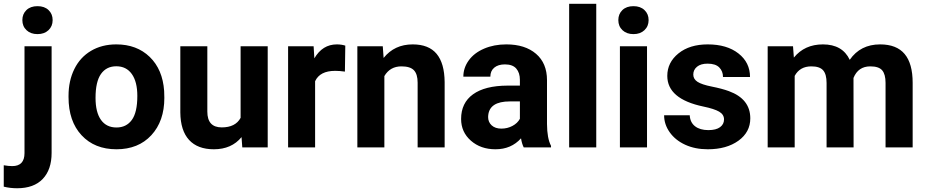

<svg xmlns="http://www.w3.org/2000/svg" viewBox="-66 -770 4842 1003"><path d="M203.6 -528.3V28.8Q203.6 116.2 157.2 164.8Q110.8 213.4 23.4 213.4Q-13.2 213.4 -46.4 205.1V93.3Q-21 97.7 -2 97.7Q62 97.7 62 29.8V-528.3ZM50.8 -665Q50.8 -696.8 72 -717.3Q93.3 -737.8 129.9 -737.8Q166.5 -737.8 187.7 -717.3Q209 -696.8 209 -665Q209 -632.8 187.3 -612.3Q165.5 -591.8 129.9 -591.8Q94.2 -591.8 72.5 -612.3Q50.8 -632.8 50.8 -665Z M292 -269Q292 -347.7 322.3 -409.2Q352.5 -470.7 409.4 -504.4Q466.3 -538.1 541.5 -538.1Q648.4 -538.1 716.1 -472.7Q783.7 -407.2 791.5 -294.9L792.5 -258.8Q792.5 -137.2 724.6 -63.7Q656.7 9.8 542.5 9.8Q428.2 9.8 360.1 -63.5Q292 -136.7 292 -262.7ZM433.1 -258.8Q433.1 -183.6 461.4 -143.8Q489.7 -104 542.5 -104Q593.8 -104 622.6 -143.3Q651.4 -182.6 651.4 -269Q651.4 -342.8 622.6 -383.3Q593.8 -423.8 541.5 -423.8Q489.7 -423.8 461.4 -383.5Q433.1 -343.3 433.1 -258.8Z M1195.8 -53.7Q1143.6 9.8 1051.3 9.8Q966.3 9.8 921.6 -39.1Q877 -87.9 876 -182.1V-528.3H1017.1V-187Q1017.1 -104.5 1092.3 -104.5Q1164.1 -104.5 1190.9 -154.3V-528.3H1332.5V0H1199.7Z M1735.8 -396Q1707 -399.9 1685.1 -399.9Q1605 -399.9 1580.1 -345.7V0H1439V-528.3H1572.3L1576.2 -465.3Q1618.7 -538.1 1693.8 -538.1Q1717.3 -538.1 1737.8 -531.7Z M1933.6 -528.3 1938 -467.3Q1994.6 -538.1 2089.8 -538.1Q2173.8 -538.1 2214.8 -488.8Q2255.9 -439.5 2256.8 -341.3V0H2115.7V-337.9Q2115.7 -382.8 2096.2 -403.1Q2076.7 -423.3 2031.2 -423.3Q1971.7 -423.3 1941.9 -372.6V0H1800.8V-528.3Z M2669.9 0Q2660.2 -19 2655.8 -47.4Q2604.5 9.8 2522.5 9.8Q2444.8 9.8 2393.8 -35.2Q2342.8 -80.1 2342.8 -148.4Q2342.8 -232.4 2405 -277.3Q2467.3 -322.3 2585 -322.8H2649.9V-353Q2649.9 -389.6 2631.1 -411.6Q2612.3 -433.6 2571.8 -433.6Q2536.1 -433.6 2515.9 -416.5Q2495.6 -399.4 2495.6 -369.6H2354.5Q2354.5 -415.5 2382.8 -454.6Q2411.1 -493.7 2462.9 -515.9Q2514.6 -538.1 2579.1 -538.1Q2676.8 -538.1 2734.1 -489Q2791.5 -439.9 2791.5 -351.1V-122.1Q2792 -46.9 2812.5 -8.3V0ZM2553.2 -98.1Q2584.5 -98.1 2610.8 -112.1Q2637.2 -126 2649.9 -149.4V-240.2H2597.2Q2491.2 -240.2 2484.4 -167L2483.9 -158.7Q2483.9 -132.3 2502.4 -115.2Q2521 -98.1 2553.2 -98.1Z M3048.8 0H2907.2V-750H3048.8Z M3314 0H3172.4V-528.3H3314ZM3164.1 -665Q3164.1 -696.8 3185.3 -717.3Q3206.5 -737.8 3243.2 -737.8Q3279.3 -737.8 3300.8 -717.3Q3322.3 -696.8 3322.3 -665Q3322.3 -632.8 3300.5 -612.3Q3278.8 -591.8 3243.2 -591.8Q3207.5 -591.8 3185.8 -612.3Q3164.1 -632.8 3164.1 -665Z M3716.3 -146Q3716.3 -171.9 3690.7 -186.8Q3665 -201.7 3608.4 -213.4Q3419.9 -252.9 3419.9 -373.5Q3419.9 -443.8 3478.3 -491Q3536.6 -538.1 3630.9 -538.1Q3731.4 -538.1 3791.7 -490.7Q3852.1 -443.4 3852.1 -367.7H3710.9Q3710.9 -397.9 3691.4 -417.7Q3671.9 -437.5 3630.4 -437.5Q3594.7 -437.5 3575.2 -421.4Q3555.7 -405.3 3555.7 -380.4Q3555.7 -356.9 3577.9 -342.5Q3600.1 -328.1 3652.8 -317.6Q3705.6 -307.1 3741.7 -293.9Q3853.5 -252.9 3853.5 -151.9Q3853.5 -79.6 3791.5 -34.9Q3729.5 9.8 3631.3 9.8Q3564.9 9.8 3513.4 -13.9Q3461.9 -37.6 3432.6 -78.9Q3403.3 -120.1 3403.3 -168H3537.1Q3539.1 -130.4 3564.9 -110.4Q3590.8 -90.3 3634.3 -90.3Q3674.8 -90.3 3695.6 -105.7Q3716.3 -121.1 3716.3 -146Z M4076.7 -528.3 4081.1 -469.2Q4137.2 -538.1 4232.9 -538.1Q4335 -538.1 4373 -457.5Q4428.7 -538.1 4531.7 -538.1Q4617.7 -538.1 4659.7 -488Q4701.7 -438 4701.7 -337.4V0H4560.1V-336.9Q4560.1 -381.8 4542.5 -402.6Q4524.9 -423.3 4480.5 -423.3Q4417 -423.3 4392.6 -362.8L4393.1 0H4252V-336.4Q4252 -382.3 4233.9 -402.8Q4215.8 -423.3 4172.4 -423.3Q4112.3 -423.3 4085.4 -373.5V0H3944.3V-528.3Z"/></svg>

Font: Robotiche
Style: Bold
Weight: 700
Designer: Google
Version: Version 2.001150; 2014